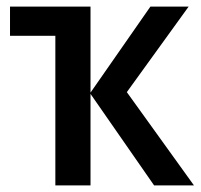

<svg xmlns="http://www.w3.org/2000/svg" viewBox="-20 -561 609 581"><path d="M550.8 -541 363.8 -282.2 566.9 0H446.3L253.9 -276.9V0H147.5V-452.6H10.3V-541H253.9V-280.8L435.1 -541Z"/></svg>

Font: Open Sans SemiCondensed SemiBold
Style: Regular
Weight: 600
Width: 4
Designer: Monotype Design Team
Foundry: Monotype Imaging Inc.
Version: Version 3.000